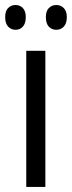

<svg xmlns="http://www.w3.org/2000/svg" viewBox="-38 -736 283 756"><path d="M140.6 0H65.4V-536.1H140.6ZM-17.6 -668.5Q-17.6 -692.9 -5.9 -704.6Q5.9 -716.3 23.4 -716.3Q40.5 -716.3 52 -704.3Q63.5 -692.4 63.5 -668.5Q63.5 -643.6 52 -631.1Q40.5 -618.7 23.4 -618.7Q5.9 -618.7 -5.9 -631.1Q-17.6 -643.6 -17.6 -668.5ZM142.6 -668.5Q142.6 -692.9 154.5 -704.6Q166.5 -716.3 183.6 -716.3Q201.2 -716.3 213.1 -704.3Q225.1 -692.4 225.1 -668.5Q225.1 -643.6 213.1 -631.1Q201.2 -618.7 183.6 -618.7Q165.5 -618.7 154.1 -631.1Q142.6 -643.6 142.6 -668.5Z"/></svg>

Font: Open Sans Condensed
Style: Regular
Weight: 400
Width: 3
Designer: Monotype Design Team
Foundry: Monotype Imaging Inc.
Version: Version 3.000